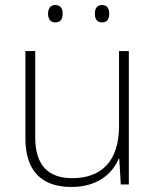

<svg xmlns="http://www.w3.org/2000/svg" viewBox="-20 -733 622 763"><path d="M171 -679C171 -658 180 -644 199 -644C222 -644 229 -658 229 -679C229 -698 222 -713 199 -713C180 -713 171 -698 171 -679ZM357 -679C357 -658 365 -644 385 -644C407 -644 414 -658 414 -679C414 -698 407 -713 385 -713C365 -713 357 -698 357 -679ZM492 -530H453V-232C453 -92 383 -25 267 -25C172 -25 120 -76 120 -187V-530H81V-183C81 -55 144 10 264 10C368 10 427 -43 452 -103H454L460 0H492Z"/></svg>

Font: Noto Sans Ethiopic ExtraLight
Style: Regular
Weight: 200
Designer: Monotype Design Team
Foundry: Monotype Imaging Inc.
Version: Version 2.102